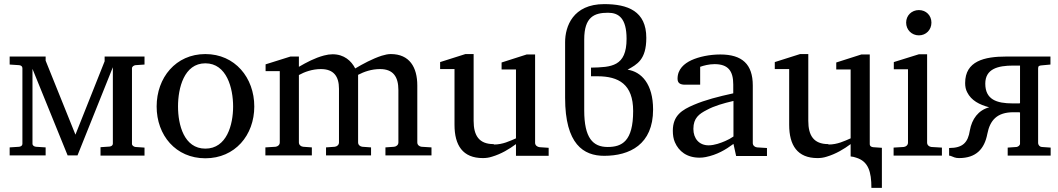

<svg xmlns="http://www.w3.org/2000/svg" viewBox="-20 -757 5149 934"><path d="M469 0H683V-39L639 -42C631 -43 622 -49 622 -57V-425C622 -433 631 -439 639 -440L683 -443V-482H489V-459L347 -102L202 -462V-482H27V-443L73 -440C83 -439 89 -434 89 -425V-57C89 -49 82 -44 73 -43L27 -40V-1H202V-40L155 -43C146 -44 138 -49 138 -58V-422L309 -1H357L529 -430V-58C529 -50 522 -45 513 -44L469 -41Z M1114 -239C1114 -150 1083 -34 979 -34C875 -34 846 -150 846 -239C846 -328 875 -449 979 -449C1083 -449 1114 -328 1114 -239ZM1217 -239C1217 -379 1123 -494 979 -494C835 -494 742 -379 742 -239C742 -99 835 13 979 13C1123 13 1217 -99 1217 -239Z M1881 -494C1868 -494 1853 -491 1837 -486C1791 -471 1745 -446 1708 -424C1689 -461 1654 -493 1598 -493C1585 -493 1571 -491 1556 -487C1511 -475 1470 -453 1434 -432V-482H1393L1272 -444V-411H1341V-64C1341 -52 1331 -44 1320 -43L1271 -40V-1H1497V-40L1455 -43C1444 -44 1434 -52 1434 -64V-392C1461 -407 1499 -421 1541 -421C1603 -421 1629 -386 1629 -325V-64C1629 -52 1619 -44 1608 -43L1566 -40V-1H1785V-40L1743 -43C1732 -44 1722 -52 1722 -64V-393C1751 -408 1787 -421 1829 -421C1893 -421 1918 -383 1918 -319V-64C1918 -52 1908 -44 1897 -43L1855 -40V-1H2079V-40L2031 -43C2020 -44 2010 -52 2010 -64V-341C2010 -430 1972 -494 1881 -494Z M2381 -56C2310 -56 2284 -98 2284 -169V-494H2244L2121 -455V-421H2191V-150C2191 -50 2231 12 2329 12C2344 12 2359 10 2374 5C2418 -8 2458 -32 2490 -56V1H2649V-38L2605 -41C2594 -42 2583 -50 2583 -62V-492H2542L2420 -453V-419H2490V-84C2460 -71 2426 -54 2383 -54Z M2855 -386H2886C2990 -386 3060 -347 3060 -217C3060 -70 3006 -42 2936 -42C2864 -42 2822 -86 2822 -220V-565C2822 -675 2871 -695 2938 -695C2990 -695 3028 -668 3028 -568C3028 -433 2954 -430 2855 -428ZM3033 -418C3079 -444 3124 -466 3124 -573C3124 -703 3034 -737 2919 -737C2767 -737 2729 -628 2729 -552V-281C2729 -55 2819 1 2919 1C3043 1 3157 -54 3157 -224C3157 -349 3100 -408 3033 -418Z M3353 -130C3353 -183 3381 -203 3418 -222C3455 -242 3497 -254 3548 -266V-93C3535 -84 3522 -77 3508 -71C3487 -62 3456 -50 3427 -50C3381 -50 3353 -83 3353 -130ZM3484 -492C3432 -492 3380 -481 3343 -464C3309 -448 3276 -421 3276 -374C3276 -351 3291 -345 3313 -345H3386V-432C3403 -438 3429 -445 3456 -445C3522 -445 3547 -412 3547 -346V-303C3474 -287 3411 -271 3355 -247C3299 -223 3253 -196 3253 -121C3253 -100 3256 -81 3263 -65C3282 -21 3321 10 3383 10C3393 10 3403 9 3413 7C3468 -4 3509 -28 3548 -57L3561 2H3711V-37L3663 -40C3652 -41 3642 -49 3642 -61V-341C3642 -445 3590 -492 3484 -492Z M4118 4C4128 5 4137 7 4145 10C4204 28 4219 78 4219 157H4270V-38L4227 -41C4218 -42 4211 -47 4211 -55V-492H4170L4048 -453V-419H4118V-84C4088 -71 4054 -54 4011 -54L4009 -56C3938 -56 3912 -98 3912 -169V-494H3872L3749 -455V-421H3819V-150C3819 -50 3859 12 3957 12C3972 12 3987 10 4002 5C4046 -8 4086 -32 4118 -56Z M4327 0H4562V-39L4511 -42C4500 -43 4490 -51 4490 -63V-493H4450L4328 -455V-420H4397V-63C4397 -51 4387 -43 4376 -42L4327 -39ZM4388 -647C4388 -612 4415 -585 4450 -585C4485 -585 4511 -612 4511 -647C4511 -682 4485 -708 4450 -708C4415 -708 4388 -682 4388 -647Z M5030 -58V-424C5030 -436 5035 -438 5047 -439L5090 -443V-482H4876C4768 -482 4675 -460 4675 -353C4675 -336 4678 -321 4685 -308C4705 -268 4744 -248 4792 -235C4739 -221 4708 -178 4698 -123C4689 -64 4664 -37 4597 -37V0C4600 0 4603 1 4606 2C4618 7 4628 12 4645 12C4728 12 4769 -32 4783 -106C4796 -172 4830 -211 4910 -211H4928C4934 -211 4939 -211 4942 -210V-58C4942 -50 4933 -43 4925 -42L4882 -39V0H5091V-39L5048 -42C5040 -42 5031 -50 5031 -58ZM4909 -438H4942V-255C4940 -254 4937 -254 4934 -254H4906C4828 -254 4773 -273 4773 -350C4773 -422 4834 -438 4909 -438Z"/></svg>

Font: Veleka
Style: Regular
Weight: 400
Designer: Stefan Peev, Context Ltd, 2016; SIL International, 1997-2014.
Foundry: Stefan Peev, Context Ltd, 2016
Version: Version 1.000